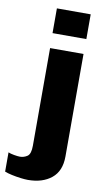

<svg xmlns="http://www.w3.org/2000/svg" viewBox="-159 -767 552 1001"><g transform="rotate(10 117.0 -266.5)"><path d="M64 187Q48 187 24.5 184Q1 181 -22 176Q-45 171 -60 165V63Q-49 68 -29 71.5Q-9 75 2 75Q23 75 41 63Q59 51 59 7V-510H236V33Q236 110 188.5 148.5Q141 187 64 187ZM58 -589V-720H237V-589Z"/></g></svg>

Font: Chivo Medium ExtraBold
Style: Regular
Weight: 800
Version: Version 2.002